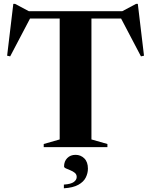

<svg xmlns="http://www.w3.org/2000/svg" viewBox="-20 -774 795 1010"><path d="M545 -16.5V0H210V-16.5L294 -40.5V-676.5H138L33.5 -477.5L17.5 -481L50 -753.5H59.5L132 -715H623L695.5 -753.5H705L737.5 -481L721.5 -477.5L617 -676.5H461V-40.5ZM316 197Q353.5 194.5 368.5 183.2Q383.5 172 383.5 157Q383.5 143.5 373.5 135.2Q363.5 127 350.2 121.8Q337 116.5 327 112Q317 107.5 317 101.5Q317 74.5 333.8 57.5Q350.5 40.5 377.5 40.5Q404.5 40.5 423.5 59.2Q442.5 78 442.5 113Q442.5 137 431.2 159.8Q420 182.5 392.2 198Q364.5 213.5 316 216.5Z"/></svg>

Font: Newsreader Display SemiBold
Style: Regular
Weight: 600
Designer: Hugues Gentile
Foundry: Production Type
Version: Version 1.001